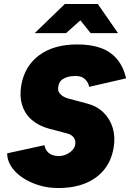

<svg xmlns="http://www.w3.org/2000/svg" viewBox="-20 -932 656 968"><path d="M273 16Q221 16 174.5 1.5Q128 -13 92 -37.5Q56 -62 36 -93.5Q16 -125 16 -159L204 -200Q209 -175 225.5 -161Q242 -147 272 -145Q305 -144 332.5 -164Q360 -184 360 -212Q360 -230 349 -242Q338 -254 319 -259L228 -283Q176 -297 141 -327Q106 -357 92 -401.5Q78 -446 87 -501Q104 -599 177.5 -653.5Q251 -708 370 -708Q439 -708 488.5 -690Q538 -672 570 -634Q602 -596 616 -537L429 -494Q427 -514 410 -531.5Q393 -549 361 -549Q321 -549 297 -533.5Q273 -518 273 -482Q273 -469 286.5 -455.5Q300 -442 325 -435L419 -410Q469 -397 502 -364.5Q535 -332 548.5 -286.5Q562 -241 553 -188Q542 -122 505 -76.5Q468 -31 409.5 -7.5Q351 16 273 16ZM155 -765 307 -912H472V-907L313 -765ZM437 -765 323 -907V-912H473L575 -765Z"/></svg>

Font: Figtree Light Black
Style: Italic
Weight: 900
Italic angle: -9.5°
Version: Version 2.000